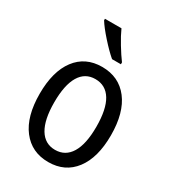

<svg xmlns="http://www.w3.org/2000/svg" viewBox="-188 -866 876 977"><g transform="rotate(30 250.0 -378.0)"><path d="M40 -270Q40 -401 95 -474Q150 -547 248 -547Q347 -547 403.5 -473.5Q460 -400 460 -267Q460 -136 404.5 -63Q349 10 251 10Q153 10 96.5 -63.5Q40 -137 40 -270ZM374 -268Q374 -371 342 -423.5Q310 -476 249 -476Q189 -476 157.5 -423.5Q126 -371 126 -269Q126 -167 158 -114Q190 -61 250 -61Q310 -61 342 -113.5Q374 -166 374 -268ZM137 -757V-766H234Q249 -732 275.5 -688.5Q302 -645 323 -617V-606H271Q239 -633 197.5 -679.5Q156 -726 137 -757Z"/></g></svg>

Font: Noto Sans Mono UI Cond
Style: Regular
Weight: 400
Width: 3
Monospace: yes
Designer: Monotype Design team
Foundry: Monotype Imaging Inc.
Version: Version 1.000